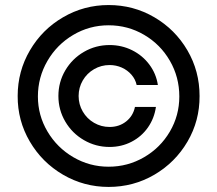

<svg xmlns="http://www.w3.org/2000/svg" viewBox="-20 -738 870 769"><path d="M418.9 -557.6Q467.3 -557.6 509 -536.9Q550.8 -516.1 578.1 -479.5Q605.5 -442.9 612.3 -397.5H527.3Q522.5 -420.4 506.6 -438.7Q490.7 -457 467.8 -467.3Q444.8 -477.5 418.9 -477.5Q385.3 -477.5 356.7 -460.9Q328.1 -444.3 311.5 -415.8Q294.9 -387.2 294.9 -353.5Q294.9 -319.8 311.5 -291.3Q328.1 -262.7 356.7 -246.1Q385.3 -229.5 418.9 -229.5Q457.5 -229.5 485.4 -251.7Q513.2 -273.9 520.5 -309.6H604.5Q598.1 -264.2 572.5 -227.5Q546.9 -190.9 506.8 -170.2Q466.8 -149.4 418.9 -149.4Q363.3 -149.4 316.2 -176.8Q269 -204.1 241.5 -251Q213.9 -297.9 213.9 -353.5Q213.9 -409.2 241.5 -456.1Q269 -502.9 316.2 -530.3Q363.3 -557.6 418.9 -557.6ZM50.8 -353.5Q50.8 -452.6 99.9 -536.4Q148.9 -620.1 232.7 -668.9Q316.4 -717.8 415 -717.8Q514.6 -717.8 598.1 -668.9Q681.6 -620.1 730.5 -536.6Q779.3 -453.1 779.3 -353.5Q779.8 -254.4 731 -170.9Q682.1 -87.4 598.4 -38.3Q514.6 10.7 415 10.7Q316.4 10.7 232.4 -38.3Q148.4 -87.4 99.4 -171.1Q50.3 -254.9 50.8 -353.5ZM698.2 -351.6Q698.2 -429.2 660.4 -494.6Q622.6 -560.1 557.4 -598.4Q492.2 -636.7 415 -636.7Q338.4 -636.7 273.2 -598.1Q208 -559.6 169.9 -493.9Q131.8 -428.2 131.8 -351.6Q131.8 -275.9 170.2 -211.2Q208.5 -146.5 273.7 -108.4Q338.9 -70.3 415 -70.3Q491.7 -70.3 556.9 -108.2Q622.1 -146 660.2 -210.7Q698.2 -275.4 698.2 -351.6Z"/></svg>

Font: WEMIX Pretendard
Style: Regular
Weight: 400
Designer: Base glyphs from Inter by Rasmus Andersson; Hangeul glyphs from Noto Sans CJK(Source Han Sans) by Jang Soo-young and Kan
Foundry: Kil Hyung-jin
Version: Version 1.000